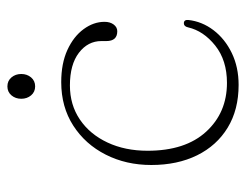

<svg xmlns="http://www.w3.org/2000/svg" viewBox="-93 -562 665 519"><g transform="rotate(-90 239.5 -302.5)"><path d="M440 -352.5Q440 -337.5 432.8 -327.8Q425.5 -318 414.5 -318Q388 -318 388 -347.5V-361Q388 -397.5 356.2 -421.8Q324.5 -446 268 -446Q215.5 -446 175.8 -419Q136 -392 113.8 -344.5Q91.5 -297 91.5 -236Q91.5 -134 143 -77.8Q194.5 -21.5 275 -21.5Q336 -21.5 375.8 -53.2Q415.5 -85 425 -126.5Q427.5 -138 436 -138Q446 -138 445 -126Q441 -89 417.5 -58Q394 -27 355.8 -8.5Q317.5 10 269.5 10Q202.5 10 154 -19.5Q105.5 -49 79.2 -102.2Q53 -155.5 53 -226Q53 -294 81 -349.2Q109 -404.5 159.5 -437Q210 -469.5 277 -469.5Q327.5 -469.5 364 -452.8Q400.5 -436 420.2 -409Q440 -382 440 -352.5ZM265.5 -540Q250.5 -540 241.2 -551Q232 -562 232 -577.5Q232 -593 241.2 -604Q250.5 -615 265.5 -615Q280.5 -615 289.8 -604Q299 -593 299 -577.5Q299 -562 289.8 -551Q280.5 -540 265.5 -540Z"/></g></svg>

Font: Fraunces 9pt Soft Thin
Style: Regular
Weight: 100
Version: Version 1.000;[b76b70a41]